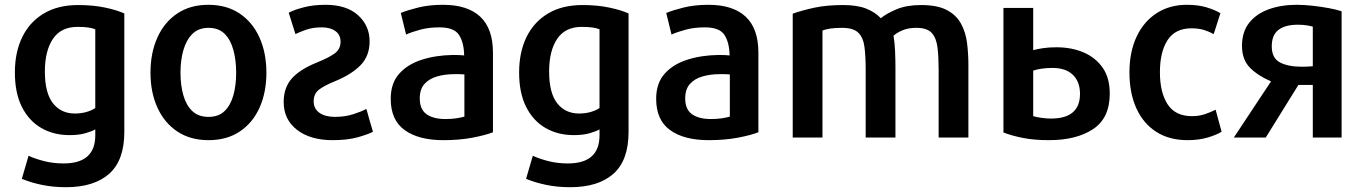

<svg xmlns="http://www.w3.org/2000/svg" viewBox="-20 -567 5686 800"><path d="M498 -17V-511Q467 -525 417.5 -535.5Q368 -546 306 -546Q221 -546 162 -510.5Q103 -475 72.5 -412Q42 -349 42 -265Q42 -180 71 -122Q100 -64 151.5 -34Q203 -4 270 -4Q310 -4 338 -12.5Q366 -21 377 -28V-3Q377 114 245 114Q202 114 164.5 104.5Q127 95 99 82L71 178Q106 193 153 203Q200 213 255 213Q372 213 435 157Q498 101 498 -17ZM377 -117Q363 -107 340.5 -100.5Q318 -94 292 -94Q234 -94 200.5 -137Q167 -180 167 -269Q167 -355 200.5 -405Q234 -455 303 -455Q354 -455 377 -445Z M1090 -264Q1090 -347 1061 -411Q1032 -475 978 -511Q924 -547 848 -547Q773 -547 719 -511Q665 -475 636 -411Q607 -347 607 -264Q607 -182 636 -118.5Q665 -55 719 -19Q773 17 849 17Q925 17 979 -19Q1033 -55 1061.5 -118.5Q1090 -182 1090 -264ZM964 -264Q964 -212 952.5 -170.5Q941 -129 916 -104.5Q891 -80 849 -80Q807 -80 781.5 -104Q756 -128 744 -170Q732 -212 732 -264Q732 -316 744 -358Q756 -400 781.5 -425.5Q807 -451 849 -451Q891 -451 916 -426Q941 -401 952.5 -358.5Q964 -316 964 -264Z M1162 -142Q1162 -69 1217.5 -26Q1273 17 1366 17Q1428 17 1470.5 5Q1513 -7 1534 -18Q1533 -21 1529 -35Q1525 -49 1520 -65.5Q1515 -82 1511.5 -96Q1508 -110 1506 -113Q1486 -102 1451.5 -91Q1417 -80 1376 -80Q1335 -80 1311 -97Q1287 -114 1287 -145Q1287 -176 1308.5 -193Q1330 -210 1377 -229Q1445 -257 1482.5 -295.5Q1520 -334 1520 -395Q1520 -460 1472 -503.5Q1424 -547 1336 -547Q1287 -547 1247.5 -537Q1208 -527 1183 -514L1211 -425Q1229 -434 1256.5 -443.5Q1284 -453 1321 -453Q1356 -453 1377.5 -437.5Q1399 -422 1399 -393Q1399 -362 1374 -344Q1349 -326 1299 -306Q1228 -277 1195 -239Q1162 -201 1162 -142Z M2034 -16V-347Q2034 -448 1981 -497.5Q1928 -547 1826 -547Q1768 -547 1722 -535.5Q1676 -524 1650 -513L1672 -423Q1696 -434 1731.5 -443.5Q1767 -453 1811 -453Q1872 -453 1892.5 -421.5Q1913 -390 1914 -336Q1906 -337 1893.5 -337.5Q1881 -338 1868 -338Q1796 -337 1737 -318Q1678 -299 1643 -259.5Q1608 -220 1608 -155Q1608 -67 1666 -25Q1724 17 1827 17Q1895 17 1949.5 6.5Q2004 -4 2034 -16ZM1915 -81Q1900 -77 1881 -74Q1862 -71 1836 -71Q1786 -71 1757.5 -91Q1729 -111 1729 -157Q1729 -195 1748.5 -217Q1768 -239 1801 -248.5Q1834 -258 1872 -258Q1884 -258 1894.5 -258Q1905 -258 1915 -257Z M2599 -17V-511Q2568 -525 2518.5 -535.5Q2469 -546 2407 -546Q2322 -546 2263 -510.5Q2204 -475 2173.5 -412Q2143 -349 2143 -265Q2143 -180 2172 -122Q2201 -64 2252.5 -34Q2304 -4 2371 -4Q2411 -4 2439 -12.5Q2467 -21 2478 -28V-3Q2478 114 2346 114Q2303 114 2265.5 104.5Q2228 95 2200 82L2172 178Q2207 193 2254 203Q2301 213 2356 213Q2473 213 2536 157Q2599 101 2599 -17ZM2478 -117Q2464 -107 2441.5 -100.5Q2419 -94 2393 -94Q2335 -94 2301.5 -137Q2268 -180 2268 -269Q2268 -355 2301.5 -405Q2335 -455 2404 -455Q2455 -455 2478 -445Z M3140 -16V-347Q3140 -448 3087 -497.5Q3034 -547 2932 -547Q2874 -547 2828 -535.5Q2782 -524 2756 -513L2778 -423Q2802 -434 2837.5 -443.5Q2873 -453 2917 -453Q2978 -453 2998.5 -421.5Q3019 -390 3020 -336Q3012 -337 2999.5 -337.5Q2987 -338 2974 -338Q2902 -337 2843 -318Q2784 -299 2749 -259.5Q2714 -220 2714 -155Q2714 -67 2772 -25Q2830 17 2933 17Q3001 17 3055.5 6.5Q3110 -4 3140 -16ZM3021 -81Q3006 -77 2987 -74Q2968 -71 2942 -71Q2892 -71 2863.5 -91Q2835 -111 2835 -157Q2835 -195 2854.5 -217Q2874 -239 2907 -248.5Q2940 -258 2978 -258Q2990 -258 3000.5 -258Q3011 -258 3021 -257Z M4015 6V-295Q4015 -342 4009.5 -387Q4004 -432 3984.5 -468Q3965 -504 3925.5 -525Q3886 -546 3818 -546Q3758 -546 3716 -528.5Q3674 -511 3650 -491Q3627 -516 3589.5 -531Q3552 -546 3493 -546Q3425 -546 3373.5 -535Q3322 -524 3283 -510V6H3407V-440Q3420 -445 3440 -448Q3460 -451 3488 -451Q3536 -451 3556.5 -430.5Q3577 -410 3582 -371Q3587 -332 3587 -277V6H3711V-286Q3711 -317 3709.5 -353.5Q3708 -390 3703 -418Q3717 -431 3741 -441Q3765 -451 3798 -451Q3844 -451 3863 -429Q3882 -407 3886.5 -367.5Q3891 -328 3891 -277V6Z M4161 -534V-15Q4197 -1 4243.5 8Q4290 17 4351 17Q4465 17 4534.5 -29Q4604 -75 4604 -177Q4604 -243 4574 -285.5Q4544 -328 4494 -349Q4444 -370 4382 -370Q4351 -370 4327 -366.5Q4303 -363 4285 -358V-534ZM4480 -176Q4480 -73 4359 -73Q4340 -73 4319 -76Q4298 -79 4285 -83V-273Q4320 -284 4365 -284Q4421 -284 4450.5 -255Q4480 -226 4480 -176Z M5070 -18 5045 -110Q5026 -100 5001 -91.5Q4976 -83 4947 -83Q4877 -83 4845 -132.5Q4813 -182 4813 -266Q4813 -351 4845 -400Q4877 -449 4944 -449Q4975 -449 4997 -442Q5019 -435 5037 -425Q5039 -430 5045 -449.5Q5051 -469 5057.5 -488.5Q5064 -508 5065 -512Q5042 -526 5007 -536.5Q4972 -547 4925 -547Q4854 -547 4800 -512.5Q4746 -478 4716 -414.5Q4686 -351 4686 -265Q4686 -179 4715 -115.5Q4744 -52 4798 -17.5Q4852 17 4928 17Q4975 17 5012 6Q5049 -5 5070 -18Z M5254 6 5390 -213H5450V6H5570V-520Q5550 -527 5517.5 -533Q5485 -539 5449.5 -543Q5414 -547 5383 -547Q5317 -547 5265.5 -528Q5214 -509 5184.5 -471.5Q5155 -434 5155 -376Q5155 -318 5188.5 -284.5Q5222 -251 5276 -228L5121 6ZM5279 -374Q5279 -421 5307 -442.5Q5335 -464 5387 -464Q5409 -464 5424.5 -461.5Q5440 -459 5450 -456V-291Q5430 -289 5404 -289Q5347 -289 5313 -307Q5279 -325 5279 -374Z"/></svg>

Font: Repo DemiBold
Style: Regular
Weight: 600
Designer: Stefan Peev
Foundry: Context Ltd
Version: Version 1.502